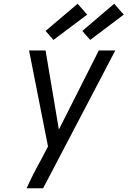

<svg xmlns="http://www.w3.org/2000/svg" viewBox="-20 -1004 680 1024"><path d="M210 0H122Q139 -38 158 -75.5Q177 -113 198 -150L236 -223L135 -735H223L294 -313L507 -735H595ZM461 -791 419 -839 589 -984 640 -926ZM265 -791 223 -839 394 -984 445 -926Z"/></svg>

Font: Iosevka Extended
Style: Italic
Weight: 400
Width: 7
Italic angle: -9°
Monospace: yes
Designer: Belleve Invis
Foundry: Belleve Invis
Version: Version 32.5.0; ttfautohint (v1.8.4)